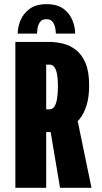

<svg xmlns="http://www.w3.org/2000/svg" viewBox="-20 -901 490 921"><path d="M201.6 -590.9V-376.6H217.9Q232.1 -376.6 240.9 -389.7Q249.7 -402.8 253.8 -428Q257.9 -453.2 257.9 -490.3Q257.9 -521.7 253.7 -544.3Q249.5 -566.9 241 -578.9Q232.5 -590.9 219.1 -590.9ZM222.7 -267.4H201.6V0H53.7V-700H215.4Q248.1 -700 281.8 -691.9Q315.5 -683.7 344 -661.8Q372.4 -639.9 390 -598.9Q407.6 -558 407.6 -492Q407.6 -435.6 395.4 -396.4Q383.3 -357.1 363.2 -331.8Q343.1 -306.5 318.7 -292.5Q294.3 -278.5 269.3 -273Q244.3 -267.4 222.7 -267.4ZM268 0 217.9 -297.6 346.3 -351 418.9 0ZM64.9 -739.9Q64.9 -770.9 78.4 -803.6Q91.9 -836.4 122.4 -858.7Q152.8 -881 203.7 -881Q254.6 -881 284.6 -858.7Q314.5 -836.4 327.5 -803.6Q340.6 -770.9 340.6 -739.9H248Q248 -746.8 245.5 -763.5Q243.1 -780.1 233.6 -794.6Q224.1 -809 202.7 -809Q180.8 -809 171.3 -794.6Q161.9 -780.1 159.6 -763.5Q157.4 -746.8 157.4 -739.9Z"/></svg>

Font: League Mono Thin Condensed
Style: Regular
Weight: 100
Width: 1
Designer: Tyler Finck
Foundry: The League of Moveable Type / Tyler Finck
Version: Version 2.300;RELEASE